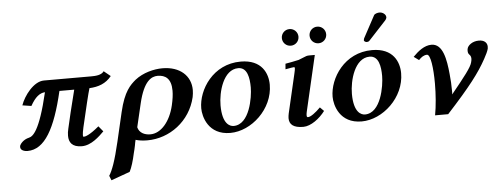

<svg xmlns="http://www.w3.org/2000/svg" viewBox="-56 -838 3234 1242"><g transform="rotate(-5 1560.5 -217.0)"><path d="M549 -433H242C175 -433 110 -346 89 -285L147 -276C178 -332 208 -355 242 -357C183 -106 138 -79 114 -73C74 -64 55 -35 52 -26C52 -23 51 -21 51 -18C51 6 80 12 97 12C209 12 280 -117 336 -357H432C403 -244 385 -167 372 -109C368 -94 366 -78 366 -63C366 -21 386 12 450 12C511 12 565 -41 596 -72L567 -107C504 -54 476 -48 467 -48C463 -48 462 -52 462 -59C462 -69 465 -86 470 -109C501 -242 520 -322 531 -358C590 -361 638 -378 675 -424L632 -459C616 -435 577 -433 549 -433Z M743 204C757 177 770 134 780 87C784 72 789 52 792 36C794 24 796 12 799 1C819 7 844 11 875 11C1020 11 1155 -88 1191 -242C1194 -258 1196 -273 1196 -288C1196 -380 1126 -445 1012 -445C958 -445 886 -428 833 -386C798 -356 756 -319 725 -186L681 3C651.9 127.8 629 187 609 218L621 248ZM1052 -200C1027.8 -97 967 -26 898 -26C860 -26 826 -42 817 -79L853 -232C886.4 -373.9 937 -399 977 -399C1027 -399 1065 -374 1065 -295C1065 -269 1060.9 -238 1052 -200Z M1240 -165C1240 -111 1271 10 1414 10C1551 10 1695 -121 1695 -279C1695 -351 1658 -444 1520 -444C1340 -444 1240 -285 1240 -165ZM1366 -173C1366 -260 1404 -403 1501 -403C1560 -403 1571 -333 1571 -272C1571 -208 1543 -33 1439 -33C1416 -33 1366 -50 1366 -173Z M2002 -445H1965C1950 -445 1942 -441 1930 -436C1920 -432 1906 -426 1895 -422C1871 -416 1826 -408 1808 -405L1805 -369C1841 -375 1851 -378 1861 -378C1864 -378 1866 -376 1866 -371C1866 -365 1864 -354 1860 -337L1801 -83C1799 -72 1797 -62 1797 -52C1797 -11 1824 12 1888 12C1937 12 1995 -32 2030 -79L2005 -104C1973 -72 1941 -48 1923 -48C1917 -48 1915 -52 1915 -61C1915 -66 1916 -74 1918 -83ZM1979 -572C1979 -542 2003 -518 2033 -518C2063 -518 2087 -542 2087 -572C2087 -602 2063 -626 2033 -626C2003 -626 1979 -602 1979 -572ZM1799 -572C1799 -542 1823 -518 1853 -518C1883 -518 1907 -542 1907 -572C1907 -602 1883 -626 1853 -626C1823 -626 1799 -602 1799 -572Z M2093 -165C2093 -111 2124 10 2267 10C2404 10 2548 -121 2548 -279C2548 -351 2511 -444 2373 -444C2193 -444 2093 -285 2093 -165ZM2219 -173C2219 -260 2257 -403 2354 -403C2413 -403 2424 -333 2424 -272C2424 -208 2396 -33 2292 -33C2269 -33 2219 -50 2219 -173ZM2443 -682C2432 -682 2412 -678 2406 -667L2329 -524C2328 -522 2326 -514 2326 -512C2326 -505 2337 -499 2344 -499C2348 -499 2357 -500 2362 -506L2475 -628C2480 -633 2483 -640 2484 -645V-649C2484 -667 2462 -682 2443 -682Z M3067 -445C3022 -445 2995 -418 2991 -401C2989 -396 2989 -390 2989 -385C2989 -375 2991 -367 2998 -360C3003 -355 3009 -348 3009 -333C3009 -327 3008 -319 3005 -309C2998 -278 2952 -220 2865 -113C2866 -120 2866 -127 2866 -135C2866 -171 2864 -211 2860 -246C2851 -340 2834 -445 2759 -445C2713 -445 2672 -412 2638 -377L2671 -353C2687 -371 2705 -383 2725 -383C2748 -383 2760 -295 2760 -193C2760 -123 2754 -46 2743 12H2828C2982 -156 3044 -238 3091 -324C3105 -349 3116 -372 3120 -388C3121 -393 3121 -397 3121 -401C3121 -425 3104 -445 3067 -445Z"/></g></svg>

Font: Linux Libertine O
Style: Bold Italic
Weight: 700
Italic angle: -11.5°
Designer: Philipp H. Poll
Foundry: Philipp H. Poll
Version: Version 4.1.0